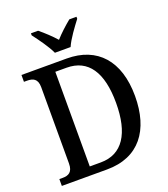

<svg xmlns="http://www.w3.org/2000/svg" viewBox="-164 -1046 1014 1161"><g transform="rotate(-20 343.0 -465.5)"><path d="M268 -771H369C388 -816 436 -880 465 -918V-931H419C387 -905 346 -868 318 -836C290 -868 250 -905 218 -931H172V-918C201 -880 248 -816 268 -771ZM32 0H323C530 0 634 -141 634 -360C634 -587 519 -714 323 -714H32V-670H51C89 -670 119 -659 119 -604V-113C119 -57 91 -44 53 -44H32ZM302 -53H231V-662H303C442 -662 512 -557 512 -360C512 -164 442 -53 302 -53Z"/></g></svg>

Font: Noto Serif Devanagari SemiCondensed Medium
Style: Regular
Weight: 500
Width: 4
Designer: Universal Thirst, Indian Type Foundry and the Monotype Design Team
Foundry: Monotype Imaging Inc.
Version: Version 2.004